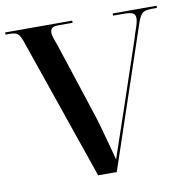

<svg xmlns="http://www.w3.org/2000/svg" viewBox="-80 -794 876 874"><g transform="rotate(-10 358.5 -357.0)"><path d="M304 0H390L610 -653Q620 -682 632 -693Q644 -704 676 -704H700V-714H497V-704H544Q577 -704 588.5 -697.5Q600 -691 600 -674Q600 -658 589.5 -628.5Q579 -599 574 -580L462 -248Q440 -184 425.5 -141Q411 -98 397 -57Q392 -76 380 -121Q368 -166 355 -212Q342 -258 334 -281L225 -614Q222 -622 214.5 -643Q207 -664 207 -675Q207 -690 214.5 -697Q222 -704 247 -704H310V-714H0V-704H19Q46 -704 56.5 -695Q67 -686 77 -657Z"/></g></svg>

Font: Noto Serif Display Semi
Style: Regular
Weight: 600
Designer: Monotype Design Team
Foundry: Monotype Imaging Inc.
Version: Version 1.900